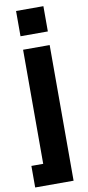

<svg xmlns="http://www.w3.org/2000/svg" viewBox="-110 -738 448 976"><g transform="rotate(-10 113.5 -250.0)"><path d="M-11.2 200.2V88.9H49.8V-500H187V200.2ZM48.8 -569.8H189.9V-700.2H48.8Z"/></g></svg>

Font: TASA Orbiter Deck
Style: Bold
Weight: 700
Designer: Weizhong Zhang
Version: Version 1.000;Glyphs 3.1.2 (3151)